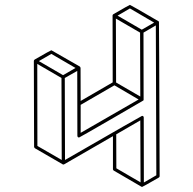

<svg xmlns="http://www.w3.org/2000/svg" viewBox="-20 -853 772 767"><path d="M547.9 -106.4Q545.9 -106.4 545.4 -106.9Q544.9 -107.4 434.6 -171.4Q431.6 -173.3 431.2 -176.8V-309.1L234.9 -195.8Q230 -195.8 230 -196.8L119.6 -260.7Q116.7 -262.7 116.2 -266.6L115.2 -609.9Q115.7 -613.3 118.7 -615.2Q183.1 -652.3 185.1 -652.3Q186 -652.3 299.3 -586.9V-586.4Q299.8 -586.4 300 -585.9Q300.3 -585.4 300.5 -584.5Q300.8 -583.5 301.8 -582.5L302.2 -449.7L430.2 -523.9L429.7 -791.5Q430.2 -794.9 433.1 -796.4Q497.1 -833.5 499 -833.5Q501 -833.5 612.3 -768.6Q614.3 -767.6 615 -766.6Q615.7 -765.6 617.7 -149.4Q617.7 -145.5 614.3 -143.6Q549.8 -106.4 547.9 -106.4ZM546.4 -734.4 595.7 -762.7 499 -819.3 449.7 -790.5ZM540.5 -467.3 539.6 -722.7 442.9 -778.8 443.8 -523.4ZM302.2 -322.3 533.7 -455.6 437 -512.2 302.2 -434.1ZM226.6 -213.9 225.6 -541.5 128.9 -597.7 129.4 -270ZM231.9 -552.7 281.7 -581.5 185.1 -637.7 135.3 -608.9ZM541.5 -124.5 540.5 -372.1 444.3 -316.4 444.8 -180.7ZM554.7 -124 604.5 -152.8 602.5 -751.5 553.2 -722.7 553.7 -455.1Q553.7 -452.6 552.7 -451.7Q551.8 -450.7 424.6 -377.2Q297.4 -303.7 295.9 -303.7Q289.6 -303.7 289.1 -310.5L288.6 -569.8L238.8 -541.5L239.7 -213.9Q545.4 -390.1 547.4 -390.1Q553.7 -390.1 554.2 -383.8Z"/></svg>

Font: 3D Isometric
Style: Regular
Weight: 400
Designer: GGBotNet
Version: 1.10